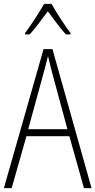

<svg xmlns="http://www.w3.org/2000/svg" viewBox="-20 -968 491 988"><path d="M245 -948H207C183 -905 137 -835 109 -798V-791H133C162 -823 199 -873 226 -910C254 -872 289 -824 319 -791H343V-798C320 -827 270 -903 245 -948ZM412 0H451L250 -715H204L0 0H40L116 -267H337ZM249 -591 327 -303H125L204 -591C212 -623 220 -649 227 -679C234 -649 242 -621 249 -591Z"/></svg>

Font: Noto Sans Devanagari UI Condensed ExtraLight
Style: Regular
Weight: 200
Width: 3
Designer: Jelle Bosma - Monotype Design Team
Foundry: Monotype Imaging Inc.
Version: Version 2.004